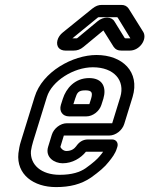

<svg xmlns="http://www.w3.org/2000/svg" viewBox="-20 -731 608 782"><path d="M191 -182 176 -133C163 -90 202 -66 235 -66C275 -66 309 -87 330 -113H400C396 -107 392 -102 386 -95C377 -84 360 -68 329 -46C306 -30 273 -19 223 -19C148 -19 102 -60 106 -116C108 -129 111 -142 115 -155L171 -336C191 -401 280 -457 358 -457C445 -457 490 -403 470 -336L437 -229H252C226 -229 199 -208 191 -182ZM486 -226 520 -336C551 -439 478 -507 373 -507C277 -507 152 -439 121 -336L65 -155C60 -140 57 -122 55 -107C46 -20 117 31 208 31C264 31 310 20 351 -8C383 -31 407 -51 423 -72C436 -88 450 -106 456 -127L458 -133C463 -149 453 -163 437 -163H338C316 -163 301 -151 290 -135C283 -126 272 -116 250 -116C237 -116 226 -129 226 -133L240 -179H425C451 -179 478 -200 486 -226ZM261 -257H332C358 -257 385 -278 393 -304L401 -329C414 -373 400 -413 343 -413C284 -413 249 -370 236 -329L228 -304C220 -278 235 -257 261 -257ZM328 -363C355 -363 358 -353 351 -329L344 -307H279L286 -329C294 -354 299 -363 328 -363ZM446 -644C434 -664 402 -665 377 -644L295 -576C294 -575 293 -575 293 -575H275L379 -660C380 -660 382 -661 382 -661H456C457 -661 459 -660 459 -660L511 -575H491C490 -575 488 -576 488 -576ZM401 -607 443 -540C451 -529 460 -525 474 -525H509C549 -525 580 -571 564 -600L504 -696C496 -707 487 -711 473 -711H395C381 -711 370 -707 356 -696L236 -599C213 -581 206 -552 219 -536C225 -529 235 -525 246 -525H280C294 -525 307 -529 320 -540Z"/></svg>

Font: DIN Rundschrift
Style: BreitKontKu
Weight: 400
Width: 7
Version: Version 1.027